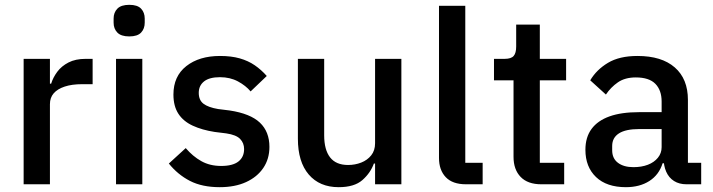

<svg xmlns="http://www.w3.org/2000/svg" viewBox="-20 -764 2956 796"><path d="M187 0H78V-520H187V-417H192Q200 -443 217.5 -466.5Q235 -490 264 -505Q293 -520 335 -520H364V-415H321Q278 -415 248 -405Q218 -395 202.5 -377Q187 -359 187 -332Z M516 -613Q482 -613 466.5 -629Q451 -645 451 -670V-687Q451 -712 466.5 -728Q482 -744 516 -744Q550 -744 565 -728Q580 -712 580 -687V-670Q580 -645 565 -629Q550 -613 516 -613ZM461 0V-520H570V0Z M891 12Q818 12 767.5 -14Q717 -40 680 -86L750 -150Q779 -116 814.5 -96Q850 -76 897 -76Q945 -76 968.5 -94.5Q992 -113 992 -146Q992 -171 975.5 -188Q959 -205 918 -211L870 -217Q818 -225 779 -243Q740 -261 719.5 -292.5Q699 -324 699 -372Q699 -448 752.5 -490Q806 -532 892 -532Q939 -532 974 -522Q1009 -512 1036 -493.5Q1063 -475 1086 -449L1019 -385Q999 -409 966.5 -426.5Q934 -444 892 -444Q848 -444 826 -426.5Q804 -409 804 -379Q804 -349 823.5 -334Q843 -319 884 -312L932 -306Q1018 -293 1057.5 -255.5Q1097 -218 1097 -155Q1097 -105 1071.5 -67.5Q1046 -30 1000 -9Q954 12 891 12Z M1535 0V-86H1530Q1516 -47 1482.5 -17.5Q1449 12 1384 12Q1305 12 1260 -40.5Q1215 -93 1215 -189V-520H1324V-203Q1324 -143 1348.5 -111.5Q1373 -80 1423 -80Q1452 -80 1477.5 -90Q1503 -100 1519 -120Q1535 -140 1535 -170V-520H1644V0Z M1981 0H1912Q1856 0 1828 -29.5Q1800 -59 1800 -109V-740H1909V-89H1981Z M2319 0H2224Q2168 0 2138.5 -30.5Q2109 -61 2109 -114V-431H2028V-520H2072Q2099 -520 2109.5 -532Q2120 -544 2120 -571V-662H2218V-520H2327V-431H2218V-89H2319Z M2887 0H2826Q2796 0 2774.5 -13.5Q2753 -27 2742 -52Q2731 -77 2731 -111V-120L2762 -87H2727Q2712 -39 2672 -13.5Q2632 12 2575 12Q2495 12 2451 -30Q2407 -72 2407 -143Q2407 -195 2432.5 -229.5Q2458 -264 2507 -281.5Q2556 -299 2629 -299H2723V-343Q2723 -390 2697 -416.5Q2671 -443 2616 -443Q2571 -443 2541.5 -422.5Q2512 -402 2492 -372L2427 -431Q2453 -475 2500.5 -503.5Q2548 -532 2623 -532Q2723 -532 2777.5 -484.5Q2832 -437 2832 -350V-89H2887ZM2723 -229H2631Q2574 -229 2546 -211Q2518 -193 2518 -159V-141Q2518 -107 2542 -89Q2566 -71 2606 -71Q2640 -71 2666 -81Q2692 -91 2707.5 -110Q2723 -129 2723 -154Z"/></svg>

Font: IBM Plex Sans Medium
Style: Regular
Weight: 500
Designer: Mike Abbink, Paul van der Laan, Pieter van Rosmalen
Foundry: Bold Monday
Version: Version 3.201